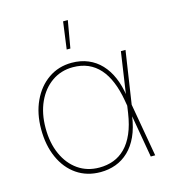

<svg xmlns="http://www.w3.org/2000/svg" viewBox="-113 -839 827 939"><g transform="rotate(-15 301.0 -370.0)"><path d="M280.8 10.3Q211.9 10.3 160.6 -24.9Q109.4 -60.1 81.3 -122.8Q53.2 -185.5 53.2 -267.1Q53.2 -347.2 82.3 -409.4Q111.3 -471.7 162.8 -507.3Q214.4 -543 280.8 -543Q326.7 -543 363.8 -527.3Q400.9 -511.7 428.5 -482.4Q456.1 -453.1 473.9 -411.9Q491.7 -370.6 499.5 -318.4H505.4L511.7 -270.5L559.1 0H536.6L484.9 -297.9Q475.6 -351.6 458.5 -393.1Q441.4 -434.6 416.3 -462.9Q391.1 -491.2 357.4 -505.9Q323.7 -520.5 280.8 -520.5Q220.7 -520.5 174.3 -488Q127.9 -455.6 101.8 -398.4Q75.7 -341.3 75.7 -267.1Q75.7 -191.9 101.3 -134.5Q127 -77.1 173.1 -44.9Q219.2 -12.7 280.8 -12.7Q319.8 -12.7 353 -25.1Q386.2 -37.6 412.6 -64.2Q439 -90.8 457.3 -132.8Q475.6 -174.8 484.4 -233.4L528.8 -535.6H552.2L511.7 -266.6L505.9 -215.8H500Q491.7 -157.2 472.2 -114.5Q452.6 -71.8 423.3 -43.9Q394 -16.1 357.9 -2.9Q321.8 10.3 280.8 10.3ZM274.9 -611.8 293.5 -749.5H317.4L293.5 -611.8Z"/></g></svg>

Font: Inter 20pt Thin
Style: Regular
Weight: 250
Version: Version 4.001;git-66647c0bb